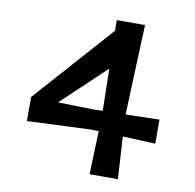

<svg xmlns="http://www.w3.org/2000/svg" viewBox="-80 -801 895 882"><g transform="rotate(10 367.5 -359.5)"><path d="M667 -302.7C613.3 -301.8 561.5 -299.8 509.8 -298.8C516.6 -485.4 522.5 -626 526.4 -718.8C467.8 -718.8 423.8 -718.8 394.5 -718.8C394.5 -697.3 394.5 -680.7 395.5 -669.9C250 -506.8 140.6 -383.8 68.4 -302.7C68.4 -252.9 68.4 -215.8 68.4 -190.4C201.2 -196.3 300.8 -200.2 367.2 -203.1C381.8 -202.1 393.6 -202.1 401.4 -202.1C398.4 -112.3 395.5 -44.9 394.5 0C453.1 0 497.1 0 526.4 0C521.5 -87.9 517.6 -153.3 514.6 -197.3C582 -194.3 632.8 -192.4 667 -190.4C667 -240.2 667 -278.3 667 -302.7ZM367.2 -295.9C338.9 -296.9 309.6 -296.9 281.2 -297.9L194.3 -299.8C285.2 -385.7 353.5 -450.2 399.4 -493.2C401.4 -406.2 402.3 -340.8 403.3 -296.9C387.7 -296.9 376 -296.9 367.2 -295.9Z"/></g></svg>

Font: DropForged
Style: Regular
Weight: 400
Designer: Antoine
Version: Version 1.0